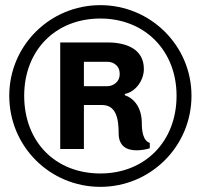

<svg xmlns="http://www.w3.org/2000/svg" viewBox="-20 -716 780 746"><path d="M724 -344C724 -539 565 -696 370 -696C174 -696 16 -539 16 -344C16 -147 174 10 370 10C565 10 724 -147 724 -344ZM666 -344C666 -165 542 -42 370 -42C195 -42 74 -165 74 -344C74 -520 195 -644 370 -644C542 -644 666 -520 666 -344ZM562 -140V-161C535 -169 531 -210 531 -237C531 -305 494 -337 465 -346V-351C507 -359 539 -404 539 -448C539 -527 468 -551 399 -551H214V-137H306V-308H376C430 -308 441 -258 441 -198C441 -147 474 -132 510 -132C527 -132 548 -135 562 -140ZM396 -381H306V-476H396C425 -476 445 -457 445 -431V-426C445 -401 423 -381 396 -381Z"/></svg>

Font: Chivo
Style: Bold Italic
Weight: 700
Italic angle: -8°
Designer: Hector Gatti
Foundry: Omnibus-Type
Version: Version 1.003;PS 001.003;hotconv 1.0.70;makeotf.lib2.5.58329